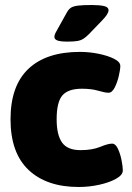

<svg xmlns="http://www.w3.org/2000/svg" viewBox="-20 -738 525 766"><path d="M294 8Q166 8 94 -60Q22 -128 22 -262Q22 -396 93.5 -463.5Q165 -531 299 -531Q336 -531 373 -523.5Q410 -516 435 -503.5Q460 -491 460 -475Q460 -461 454 -435Q448 -409 437.5 -388.5Q427 -368 413 -368Q399 -368 372 -376Q345 -384 307 -384Q252 -384 229 -357.5Q206 -331 206 -262Q206 -200 227.5 -169.5Q249 -139 301 -139Q348 -139 379.5 -152Q411 -165 427 -165Q441 -165 450.5 -144.5Q460 -124 465 -98.5Q470 -73 470 -58Q470 -40 443.5 -25Q417 -10 376.5 -1Q336 8 294 8ZM249 -572Q221 -572 209 -576.5Q197 -581 197 -591Q197 -600 206 -615L246 -687Q253 -700 262 -706.5Q271 -713 290.5 -715.5Q310 -718 346 -718Q376 -718 394.5 -714Q413 -710 413 -697Q413 -682 386 -655L335 -602Q323 -590 313 -583.5Q303 -577 289 -574.5Q275 -572 249 -572Z"/></svg>

Font: Asap Black
Style: Regular
Weight: 900
Designer: Pablo Cosgaya
Foundry: Omnibus-Type
Version: Version 3.001; ttfautohint (v1.8.4.7-5d5b)